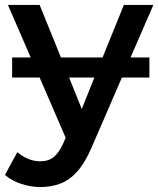

<svg xmlns="http://www.w3.org/2000/svg" viewBox="-32 -554 640 775"><path d="M131 201Q92 201 53 188Q14 175 -12 152L38 60Q57 77 81 87Q105 97 130 97Q164 97 185 80Q206 63 224 23L233 2L128 -241H17V-322H92L0 -534H128L214 -322H382L468 -534H587L495 -322H571V-241H460L337 43Q311 103 280.5 137.5Q250 172 213 186.5Q176 201 131 201ZM298 -114 349 -241H247Z"/></svg>

Font: Montserrat Thin SemiBold
Style: Regular
Weight: 600
Version: Version 9.000